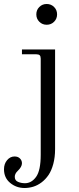

<svg xmlns="http://www.w3.org/2000/svg" viewBox="-58 -704 398 962"><path d="M-38 144Q-38 117 -22.5 98.5Q-7 80 15 80Q32 80 42 90Q52 100 52 114Q52 132 31 152Q16 166 16 182Q16 200 32 207Q48 214 67 214Q100 214 123 182Q146 150 146 71V-410Q146 -422 141 -427Q136 -432 124 -432H52V-456H218V43Q218 84 209 117.5Q200 151 185 173Q170 195 150 210Q130 225 108.5 231.5Q87 238 65 238Q24 238 -7 212.5Q-38 187 -38 144ZM176 -580Q154 -580 139 -595Q124 -610 124 -632Q124 -654 139 -669Q154 -684 176 -684Q198 -684 213 -669Q228 -654 228 -632Q228 -610 213 -595Q198 -580 176 -580Z"/></svg>

Font: Old Standard TT
Style: Regular
Weight: 400
Designer: Alexey Kryukov <alexios@thessalonica.org.ru>
Version: Version 2.2